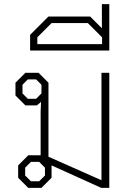

<svg xmlns="http://www.w3.org/2000/svg" viewBox="-20 -911 640 931"><path d="M510 -558V0H471L230 -109V-49L181 0H117L68 -49V-109L117 -158H177V-369L179 -417L159 -400H103L55 -448V-510L103 -558H167L215 -510V-151L472 -37V-558ZM181 -458V-500L155 -526H115L89 -500V-458L115 -432H155ZM198 -98 170 -126H130L102 -98V-60L130 -32H170L198 -60Z M510 -891V-666H126V-742L215 -831H417L474 -774V-891ZM475 -730 406 -799H230L161 -730V-697H475Z"/></svg>

Font: Chakra Petch ExtraLight
Style: Regular
Weight: 275
Designer: Katatrad Aksorn Co.,Ltd.
Foundry: Cadson Demak Co.,Ltd.
Version: Version 1.000; ttfautohint (v1.6)